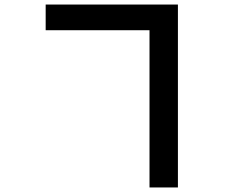

<svg xmlns="http://www.w3.org/2000/svg" viewBox="-20 -772 996 845"><path d="M638 -639V53H763V-752H181V-639Z"/></svg>

Font: Kinto Sans
Style: Bold
Weight: 700
Designer: Authors: Ryoko NISHIZUKA  (kana & ideographs); Paul D. Hunt (Latin, Greek & Cyrillic); Wenlong ZHANG  (bopomofo); Sandol
Foundry: Adobe Systems Incorporated, ookami Inc.
Version: Version 0.001